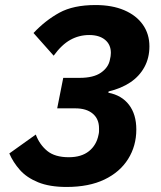

<svg xmlns="http://www.w3.org/2000/svg" viewBox="-20 -730 640 762"><path d="M231 -421H296Q351 -421 380.5 -441.5Q410 -462 416 -492Q418 -500 419 -507Q420 -514 420 -520Q420 -553 397 -572Q374 -591 334 -591Q294 -591 259.5 -572Q225 -553 193 -509L113 -599Q160 -649 215.5 -679.5Q271 -710 359 -710Q425 -710 473 -689.5Q521 -669 547 -632Q573 -595 573 -546Q573 -500 553 -463.5Q533 -427 497 -403Q461 -379 411 -367L410 -362Q463 -352 492 -314Q521 -276 521 -216Q521 -151 488.5 -99Q456 -47 394.5 -17.5Q333 12 244 12Q177 12 131.5 -6.5Q86 -25 59 -55.5Q32 -86 17 -121L122 -196Q137 -156 167.5 -131Q198 -106 253 -106Q303 -106 333 -130Q363 -154 371 -195Q373 -203 373 -208.5Q373 -214 373 -221Q373 -258 348 -279Q323 -300 279 -300H207Z"/></svg>

Font: IBM Plex Sans
Style: Bold Italic
Weight: 700
Italic angle: -11.31°
Designer: Mike Abbink, Paul van der Laan, Pieter van Rosmalen
Foundry: Bold Monday
Version: Version 3.201